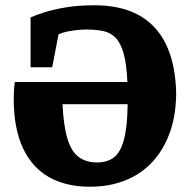

<svg xmlns="http://www.w3.org/2000/svg" viewBox="-20 -688 720 728"><path d="M321 20Q231 20 166.5 -16Q102 -52 67 -126.5Q32 -201 32 -314Q32 -330 33 -346Q34 -362 36 -377H463Q460 -445 449 -484.5Q438 -524 419 -544Q400 -564 372.5 -570Q345 -576 308 -576Q290 -576 271.5 -574Q253 -572 235.5 -568.5Q218 -565 202 -558L178 -433H96V-622Q116 -631 149 -641.5Q182 -652 229.5 -660Q277 -668 338 -668Q489 -668 567 -583Q645 -498 648 -332Q647 -247 622.5 -181.5Q598 -116 555 -71Q512 -26 452.5 -3Q393 20 321 20ZM348 -72Q386 -72 411 -90.5Q436 -109 449.5 -157Q463 -205 464 -293H217Q221 -211 235.5 -162.5Q250 -114 278 -93Q306 -72 348 -72Z"/></svg>

Font: Faustina ExtraBold
Style: Regular
Weight: 800
Designer: Alfonso Garcia
Foundry: http://www.omnibus-type.com
Version: Version 1.200